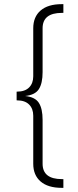

<svg xmlns="http://www.w3.org/2000/svg" viewBox="-20 -784 375 924"><path d="M185 -648V-437Q185 -383 167 -355Q149 -327 101 -322Q149 -317 167 -289Q185 -261 185 -207V4Q185 78 278 78H285V120H277Q211 120 175.5 89.5Q140 59 140 4V-227Q140 -261 120 -281Q100 -301 62 -301H60V-343H62Q100 -343 120 -363Q140 -383 140 -417V-648Q140 -703 175.5 -733.5Q211 -764 277 -764H285V-722H278Q185 -722 185 -648Z"/></svg>

Font: Khand Light
Style: Regular
Weight: 300
Designer: Devanagari: Sanchit Sawaria, Jyotish Sonowal; Latin: Satya Rajpurohit
Foundry: Indian Type Foundry
Version: Version 1.101;PS 1.0;hotconv 1.0.78;makeotf.lib2.5.61930; tt